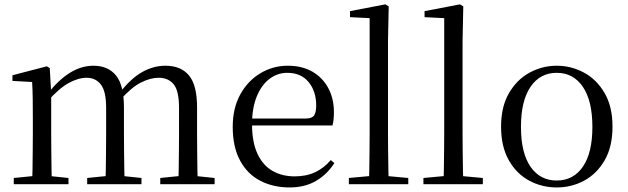

<svg xmlns="http://www.w3.org/2000/svg" viewBox="-20 -825 2812 860"><path d="M41.7 0V-27.8L150.4 -38.6H182.8L286.7 -27.8V0ZM123.9 0Q125.1 -24.4 125.6 -65.3Q126.1 -106.3 126.6 -150.7Q127.1 -195.1 127.1 -228.5V-290.4Q127.1 -341 126.6 -380.9Q126.1 -420.7 123.9 -457.7L35.8 -462.6V-487.9L189.9 -528L202.9 -519.8L209.3 -406.1V-403.1V-228.5Q209.3 -195.1 209.8 -150.7Q210.3 -106.3 210.8 -65.3Q211.3 -24.4 212.3 0ZM370.5 0V-27.8L477.6 -38.6H511L613.6 -27.8V0ZM452.2 0Q453.4 -24.4 453.9 -64.8Q454.4 -105.3 454.9 -149.7Q455.4 -194.1 455.4 -228.5V-342.2Q455.4 -416 431.8 -446.4Q408.2 -476.7 368.3 -476.7Q330.5 -476.7 287.1 -452.8Q243.8 -428.8 192.4 -370.6L183.1 -406H194.2Q242.5 -467.6 293.4 -499.1Q344.2 -530.6 398.6 -530.6Q463.7 -530.6 499.5 -487.1Q535.2 -443.5 535.2 -342.4V-228.5Q535.2 -194.1 535.7 -149.7Q536.2 -105.3 536.8 -64.8Q537.4 -24.4 538.4 0ZM697.8 0V-27.8L803.7 -38.6H836.9L941.3 -27.8V0ZM778.2 0Q779.9 -24.4 780.4 -64.8Q780.9 -105.3 781.4 -149.7Q781.9 -194.1 781.9 -228.5V-342.2Q781.9 -418.5 757.8 -447.6Q733.7 -476.7 690.6 -476.7Q653.6 -476.7 610.8 -455.1Q568 -433.4 517.9 -376.5L507.4 -412.6H518.8Q566.7 -474 617 -502.3Q667.2 -530.6 721.1 -530.6Q790.1 -530.6 826.4 -487.2Q862.7 -443.9 862.7 -343.5V-228.5Q862.7 -194.1 863.2 -149.7Q863.7 -105.3 864.2 -64.8Q864.7 -24.4 865.7 0Z M1277.3 14.6Q1203.5 14.6 1145.6 -15.4Q1087.7 -45.5 1055.1 -106.2Q1022.4 -167 1022.4 -256.8Q1022.4 -341.1 1056.5 -402.5Q1090.6 -463.8 1146.8 -497.2Q1203 -530.6 1268.9 -530.6Q1334.2 -530.6 1380.4 -503.3Q1426.6 -475.9 1451.1 -429.2Q1475.7 -382.4 1475.7 -323.2Q1475.7 -286.8 1469.4 -262.9H1060.6V-294.2H1351.3Q1377.6 -294.2 1387 -308.2Q1396.3 -322.1 1396.3 -352.3Q1396.3 -416.2 1362.2 -457.5Q1328.2 -498.8 1266.6 -498.8Q1222.8 -498.8 1187 -471.6Q1151.1 -444.5 1130 -392.8Q1108.9 -341.2 1108.9 -268.7Q1108.9 -188 1133.4 -135.9Q1157.9 -83.8 1200.9 -59.4Q1244 -35 1299.5 -35Q1352.5 -35 1391.8 -53.7Q1431.2 -72.3 1461.7 -108.1L1477.6 -94.3Q1445 -43.5 1395 -14.4Q1345 14.6 1277.3 14.6Z M1542.6 0V-27.8L1659.5 -38.6H1691.1L1808.7 -27.8V0ZM1632.7 0Q1633.7 -31.5 1634.2 -70.8Q1634.7 -110.1 1635.2 -151.5Q1635.7 -192.9 1635.7 -228.5V-743.7L1547.7 -748.1V-775.1L1706.1 -805.5L1721.1 -796.5L1717.9 -641V-228.5Q1717.9 -192.9 1718.4 -151.5Q1718.9 -110.1 1719.5 -70.8Q1720.1 -31.5 1721.1 0Z M1876.6 0V-27.8L1993.5 -38.6H2025.1L2142.7 -27.8V0ZM1966.7 0Q1967.7 -31.5 1968.2 -70.8Q1968.7 -110.1 1969.2 -151.5Q1969.7 -192.9 1969.7 -228.5V-743.7L1881.7 -748.1V-775.1L2040.1 -805.5L2055.1 -796.5L2051.9 -641V-228.5Q2051.9 -192.9 2052.4 -151.5Q2052.9 -110.1 2053.5 -70.8Q2054.1 -31.5 2055.1 0Z M2473.5 14.6Q2407.2 14.6 2350.4 -15.9Q2293.6 -46.5 2259 -107.4Q2224.4 -168.3 2224.4 -257.8Q2224.4 -347.6 2260.1 -408.5Q2295.7 -469.3 2352.7 -500Q2409.7 -530.6 2473.5 -530.6Q2538.2 -530.6 2595.2 -500.1Q2652.2 -469.5 2687.9 -408.7Q2723.5 -347.8 2723.5 -257.8Q2723.5 -168 2688.4 -107.2Q2653.3 -46.3 2596.5 -15.8Q2539.7 14.6 2473.5 14.6ZM2473.5 -16.4Q2548 -16.4 2590.7 -78.2Q2633.4 -140.1 2633.4 -256.6Q2633.4 -373.4 2590.7 -436.1Q2548 -498.8 2473.5 -498.8Q2399.1 -498.8 2356.3 -436.1Q2313.5 -373.4 2313.5 -256.6Q2313.5 -140.1 2356.3 -78.2Q2399.1 -16.4 2473.5 -16.4Z"/></svg>

Font: Noto Serif SC
Style: Regular
Weight: 200
Designer: Ryoko NISHIZUKA 西塚涼子 (kana & ideographs); Frank Grießhammer (Latin, Greek & Cyrillic); Wenlong ZHANG 张文龙 (bopomofo); San
Foundry: Adobe
Version: Version 2.001;hotconv 1.1.0;makeotfexe 2.6.0